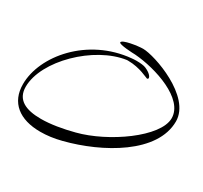

<svg xmlns="http://www.w3.org/2000/svg" viewBox="-166 -941 1380 1303"><g transform="rotate(30 523.5 -289.5)"><path d="M284 129C335 129 389 122 447 107C721 37 1047 -144 1047 -392C1047 -590 698 -708 608 -708C568 -708 451 -691 451 -668C451 -652 564 -647 580 -647C749 -634 1011 -549 1011 -396C1011 -248 718 -44 495 13C407 36 319 51 244 51C123 51 46 14 46 -87C46 -292 313 -554 551 -587H561C652 -587 725 -546 730 -546C737 -546 740 -549 740 -555C740 -567 723 -588 684 -605C669 -612 640 -615 609 -615C596 -615 584 -614 573 -613C245 -583 21 -315 21 -93C21 51 120 129 284 129Z"/></g></svg>

Font: Comforter
Style: Regular
Weight: 400
Designer: Robert E. Leuschke
Foundry: Robert E. Leuschke
Version: Version 1.013; ttfautohint (v1.8.3)